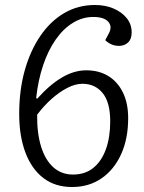

<svg xmlns="http://www.w3.org/2000/svg" viewBox="-20 -736 578 770"><path d="M269 14Q201 14 154 -22Q107 -58 82 -124Q57 -190 57 -279Q57 -374 79 -453Q101 -532 141.5 -591.5Q182 -651 237.5 -683.5Q293 -716 361 -716Q402 -716 435 -702Q468 -688 488 -663.5Q508 -639 508 -606Q508 -579 493.5 -565.5Q479 -552 457 -552Q440 -552 426 -558.5Q412 -565 402 -575L417 -603Q431 -630 414 -649Q397 -668 354 -668Q311 -668 272.5 -644.5Q234 -621 203.5 -577.5Q173 -534 153 -474.5Q133 -415 125 -343L129 -340Q179 -396 228 -425Q277 -454 326 -454Q377 -454 414.5 -431Q452 -408 473 -365Q494 -322 494 -262Q494 -180 466 -118Q438 -56 387.5 -21Q337 14 269 14ZM273 -36Q321 -36 354 -62.5Q387 -89 404.5 -137Q422 -185 422 -249Q422 -326 391.5 -363Q361 -400 311 -400Q282 -400 250 -383.5Q218 -367 187 -339.5Q156 -312 129 -276Q128 -203 144.5 -149Q161 -95 193.5 -65.5Q226 -36 273 -36Z"/></svg>

Font: Literata Light
Style: Italic
Weight: 300
Italic angle: -2°
Designer: Latin by Veronika Burian and Jose Scaglione. Greek by Irene Vlachou. Cyrillic by Vera Evstafieva
Foundry: TypeTogether
Version: Version 3.103;gftools[0.9.29]